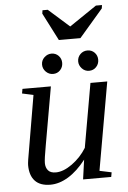

<svg xmlns="http://www.w3.org/2000/svg" viewBox="-57 -869 615 923"><g transform="rotate(-5 250.0 -407.5)"><path d="M130.9 -94.2Q130.9 -72.3 142.6 -58.6Q154.3 -44.9 179.7 -44.9Q216.3 -44.9 258.8 -75.4Q301.3 -106 328.6 -150.4L382.8 -459H463.9L389.2 -34.2L446.8 -22L442.9 0H307.1L320.3 -94.2Q279.8 -42 235.8 -15.1Q191.9 11.7 148.9 11.7Q99.6 11.7 74.7 -14.9Q49.8 -41.5 49.8 -91.3Q49.8 -98.6 52.5 -117.4Q55.2 -136.2 105 -425.3L50.8 -437L54.7 -459H191.9L142.1 -175.3Q130.9 -113.8 130.9 -94.2ZM429.7 -566.9Q429.7 -546.4 416 -532Q402.3 -517.6 381.8 -517.6Q361.3 -517.6 347.2 -532.7Q333 -547.9 333 -566.9Q333 -587.4 347.2 -601.6Q361.3 -615.7 381.8 -615.7Q402.3 -615.7 416 -601.6Q429.7 -587.4 429.7 -566.9ZM255.9 -566.9Q255.9 -546.4 242.2 -532Q228.5 -517.6 208 -517.6Q188 -517.6 173.3 -532.2Q158.7 -546.9 158.7 -566.9Q158.7 -587.4 173.8 -601.6Q189 -615.7 208 -615.7Q228.5 -615.7 242.2 -601.6Q255.9 -587.4 255.9 -566.9ZM209 -827.1 309.6 -737.8 441.4 -827.1H470.7L468.3 -811L353.5 -677.7H249.5L181.2 -811L183.6 -827.1Z"/></g></svg>

Font: Liberation Serif
Style: Italic
Weight: 400
Italic angle: -16.333°
Designer: Steve Matteson
Foundry: Ascender Corporation
Version: Version 2.1.5